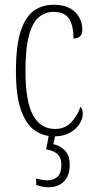

<svg xmlns="http://www.w3.org/2000/svg" viewBox="-20 -563 398 807"><path d="M208 10Q161 10 125 -15.5Q89 -41 68 -101Q47 -161 47 -263Q47 -371 67 -432Q87 -493 122.5 -518Q158 -543 205 -543Q264 -543 295 -513Q326 -483 326 -438Q326 -418 315.5 -409.5Q305 -401 289 -401Q289 -455 270.5 -484Q252 -513 205 -513Q170 -513 143.5 -491Q117 -469 102 -415Q87 -361 87 -264Q87 -136 119 -78.5Q151 -21 211 -21Q255 -21 281 -50.5Q307 -80 318 -114Q323 -109 325.5 -102.5Q328 -96 328 -84Q328 -65 314.5 -43Q301 -21 274.5 -5.5Q248 10 208 10ZM183 224Q157 224 132 214V187Q160 195 179 195Q206 195 222 179.5Q238 164 238 130Q238 100 221 84.5Q204 69 174 65L188 -9H216L204 43Q231 48 252 68.5Q273 89 273 130Q273 175 249 199.5Q225 224 183 224Z"/></svg>

Font: Noto Serif Tamil ExtraCondensed ExtraLight
Style: Italic
Weight: 200
Width: 2
Italic angle: -12°
Designer: Indian Type Foundry, Tom Grace, and the Monotype Design Team
Foundry: Monotype Imaging Inc.
Version: Version 2.003; ttfautohint (v1.8.4.7-5d5b)